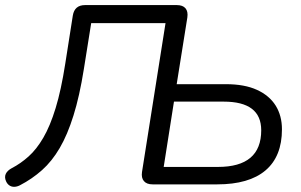

<svg xmlns="http://www.w3.org/2000/svg" viewBox="-33 -725 1182 755"><path d="M821.1 0H567.2Q543.8 0 532.9 -12.9Q522 -25.7 525.4 -48.6L617.9 -634.1H325.6L296.8 -453.7Q279.8 -346.8 256 -270.9Q232.3 -194.9 201.8 -142.9Q171.3 -90.8 132.3 -56.1Q93.3 -21.3 45.3 3.6Q34 9.4 23.3 9.6Q12.6 9.9 4.2 4.3Q-4.3 -1.3 -9.1 -12Q-16.3 -28.1 -10.3 -41.2Q-4.2 -54.3 12.9 -63.5Q48.5 -82 79.6 -110Q110.8 -137.9 137.4 -183.6Q164.1 -229.2 185.8 -300.1Q207.5 -371.1 223.6 -474.5L253.3 -663.7Q260 -705 301.4 -705H662.4Q685.7 -705 696.4 -692.4Q707.1 -679.7 703.7 -656.4L661.8 -394H855.1Q928.8 -394 977.6 -371.6Q1026.4 -349.2 1051.1 -309.6Q1075.7 -269.9 1075.7 -216.5Q1075.7 -109.7 1010.9 -54.8Q946.1 0 821.1 0ZM651.1 -325.4 610.7 -68.6H824.1Q994.2 -68.6 994.2 -212.7Q994.2 -269.2 957.3 -297.3Q920.4 -325.4 846.5 -325.4Z"/></svg>

Font: Nunito Variable Extra Light
Style: Italic
Weight: 200
Italic angle: -9°
Designer: Vernon Adams
Foundry: Vernon Adams
Version: Version 3.602